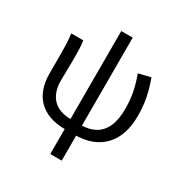

<svg xmlns="http://www.w3.org/2000/svg" viewBox="-186 -787 1062 1110"><g transform="rotate(30 344.5 -231.5)"><path d="M309.9 12Q247.1 12 201.4 -4.9Q155.7 -21.8 126 -53Q96.2 -84.3 82 -127.3Q67.7 -170.2 67.7 -222.8V-352.6Q67.7 -382 66.6 -414.9Q65.6 -447.9 60.8 -486.1H140.8Q144.9 -461.1 146 -433Q147 -404.9 147 -372.7Q147 -345.9 146.5 -315.9Q146 -285.9 145.5 -259.7Q145 -233.5 145 -217.9Q145 -168.9 162.8 -132Q180.6 -95.2 216.5 -75.1Q252.3 -55 307.5 -55ZM370.8 12 372 -55Q428.5 -55 468.3 -77.4Q508 -99.7 528.7 -146Q549.4 -192.4 549.4 -263.5Q549.4 -299.7 545.7 -332.7Q542.1 -365.7 533.4 -400.9Q524.7 -436 509.2 -478.5L589.3 -498.1Q604.1 -457.4 613.7 -420.2Q623.2 -383 628.1 -345.8Q632.9 -308.6 632.9 -266.1Q632.9 -132.5 563.9 -60.3Q494.9 12 370.8 12ZM304.2 178.5V-642.4H380.6V178.5Z"/></g></svg>

Font: Source Sans 3
Style: Regular
Weight: 200
Designer: Paul D. Hunt
Foundry: Adobe
Version: Version 3.046;hotconv 1.0.118;makeotfexe 2.5.65603